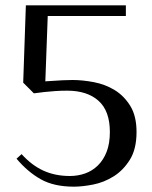

<svg xmlns="http://www.w3.org/2000/svg" viewBox="-20 -680 570 720"><path d="M252 -380Q289 -380 331.5 -372Q374 -364 409.5 -342.5Q445 -321 468.5 -283Q492 -245 492 -185Q492 -121 467 -81Q442 -41 406 -18.5Q370 4 329.5 12Q289 20 257 20Q182 20 132.5 -8Q83 -36 42 -85L61 -102Q99 -60 143 -40Q187 -20 242 -20Q272 -20 299 -29.5Q326 -39 347 -59.5Q368 -80 380 -111Q392 -142 392 -185Q392 -264 349.5 -302Q307 -340 232 -340Q209 -340 187 -338.5Q165 -337 147 -335L107 -330L67 -370L77 -660H452V-620H159L150 -375Q165 -376 182 -377Q196 -378 214.5 -379Q233 -380 252 -380Z"/></svg>

Font: Philosopher
Style: Regular
Weight: 400
Designer: Jovanny Lemonad
Foundry: Jovanny Lemonad
Version: Version 1.000